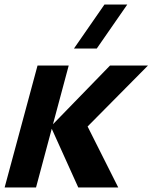

<svg xmlns="http://www.w3.org/2000/svg" viewBox="-60 -830 675 850"><path d="M368.3 -615 503.5 -810H402.5L267.3 -615ZM-39.5 0H99.5L169.1 -260L286.5 0H463.5L327.8 -270L595.2 -540H427.2L174.5 -280L244.2 -540H106.2Z"/></svg>

Font: Manrope
Style: ExtraBoldItalic
Weight: 800
Italic angle: -15°
Designer: Mikhail Sharanda
Foundry: Mikhail Sharanda
Version: Version 4.502;hotconv 1.0.109;makeotfexe 2.5.65596